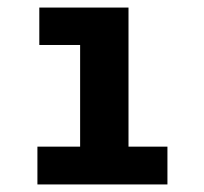

<svg xmlns="http://www.w3.org/2000/svg" viewBox="-20 -488 540 508"><path d="M79 0V-100H192V-369H84V-468H320V-100H423V0Z"/></svg>

Font: Inconsolata ExtraBold
Style: Regular
Weight: 800
Designer: Raph Levien, Cyreal, Brenton Simpson
Foundry: Raph Levien, Cyreal, Google
Version: Version 3.001